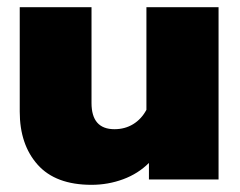

<svg xmlns="http://www.w3.org/2000/svg" viewBox="-20 -500 669 535"><path d="M35 -189V-480H235V-213Q235 -140 299 -140Q328 -140 351 -154Q374 -168 388 -194V-480H589V0H395V-46Q365 -16 323 -0.5Q281 15 235 15Q135 15 85 -41Q35 -97 35 -189Z"/></svg>

Font: Prompt ExtraBold
Style: Regular
Weight: 800
Designer: Katatrad Team
Foundry: CadsonDemak
Version: Version 1.001